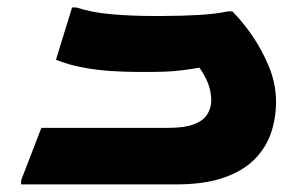

<svg xmlns="http://www.w3.org/2000/svg" viewBox="-20 -485 800 505"><path d="M35.6 -10.8 88.8 -148.7H422.1Q464.6 -148.7 489.1 -157.8Q513.7 -166.8 524.6 -183.4Q535.6 -199.9 535.6 -220.7Q535.6 -250.3 521.9 -277.9Q508.3 -305.4 490.7 -323.8L563.5 -319.3Q521.6 -309.8 491.6 -304.8Q461.7 -299.9 435.8 -297.8Q410 -295.8 379.6 -295.8H340.8Q311.3 -295.8 273.7 -298.1Q236.2 -300.4 198.4 -307.4Q160.6 -314.4 127.2 -327.8L169.6 -465.4H180.4Q223.2 -451.5 276 -447.3Q328.8 -443 378.4 -443H410.4Q457.8 -443 503.5 -445.7Q549.2 -448.4 579.2 -455H591.2Q616.9 -429.6 643.1 -391.7Q669.3 -353.7 687.7 -309Q706 -264.2 706 -216.9Q706 -173.7 692.6 -134.7Q679.2 -95.7 649 -65.4Q618.7 -35.1 568.1 -17.6Q517.5 0 443.8 0H35.6Z"/></svg>

Font: Kufam
Style: Italic
Weight: 400
Italic angle: -11°
Designer: Artur Schmal
Foundry: Original Type
Version: Version 1.301; ttfautohint (v1.8.3)